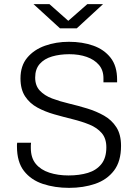

<svg xmlns="http://www.w3.org/2000/svg" viewBox="-20 -898 670 928"><path d="M314 10Q245 10 187.5 -9Q130 -28 96 -71.5Q62 -115 62 -190Q62 -194 62 -199Q62 -204 63 -208H130Q129 -202 129 -196Q129 -190 129 -183Q129 -135 153 -106Q177 -77 218.5 -63.5Q260 -50 311 -50Q364 -50 405 -62.5Q446 -75 470 -105Q494 -135 494 -186Q494 -229 471.5 -255Q449 -281 412 -296Q375 -311 330.5 -322Q286 -333 242 -345.5Q198 -358 161 -378Q124 -398 101.5 -432Q79 -466 79 -519Q79 -580 111.5 -619Q144 -658 197.5 -677Q251 -696 313 -696Q378 -696 430.5 -677.5Q483 -659 514.5 -619Q546 -579 546 -513V-500H480V-520Q480 -559 458 -584.5Q436 -610 399 -623Q362 -636 315 -636Q269 -636 231.5 -625Q194 -614 172 -589Q150 -564 150 -523Q150 -484 172.5 -460Q195 -436 232 -422Q269 -408 313.5 -397.5Q358 -387 402 -373.5Q446 -360 483 -339Q520 -318 542.5 -283Q565 -248 565 -193Q565 -118 531 -73.5Q497 -29 440 -9.5Q383 10 314 10ZM270 -761 142 -878H219L324 -785H296L402 -878H478L351 -761Z"/></svg>

Font: Chivo ExtraLight
Style: Regular
Weight: 250
Designer: Hector Gatti
Foundry: Omnibus-Type
Version: Version 2.002